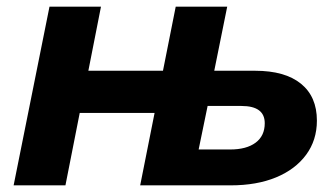

<svg xmlns="http://www.w3.org/2000/svg" viewBox="-20 -558 1011 578"><path d="M521 -218H220L177 0H21L129 -538H284L246 -345H546ZM748 -345Q838 -345 886 -306Q934 -267 934 -195Q934 -136 901.5 -92Q869 -48 811 -24Q753 0 674 0H402L509 -538H664L625 -345ZM673 -108Q722 -108 749.5 -128.5Q777 -149 777 -187Q777 -239 707 -239H605L578 -108Z"/></svg>

Font: MOST Montserrat
Style: Bold Italic
Weight: 700
Italic angle: -11.3°
Designer: Julieta Ulanovsky
Foundry: Julieta Ulanovsky
Version: Version 8.000;March 11, 2024;FontCreator 15.0.0.2926 64-bit